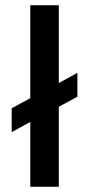

<svg xmlns="http://www.w3.org/2000/svg" viewBox="-20 -720 343 740"><path d="M96.7 0V-250L25 -210.8V-302.5L96.7 -341.7V-700H206.7V-400L278.3 -439.2V-347.5L206.7 -308.3V0Z"/></svg>

Font: Funnel Sans Medium
Style: Regular
Weight: 500
Version: Version 1.000; Beta; Release 5; Build 24; ttfautohint (v1.8.